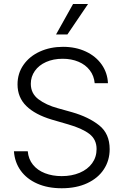

<svg xmlns="http://www.w3.org/2000/svg" viewBox="-20 -958 638 989"><path d="M302.7 -655.3Q254.9 -655.3 217.5 -638.7Q180.2 -622.1 159.4 -592.5Q138.7 -563 138.7 -526.4Q138.7 -476.6 178 -446.8Q217.3 -417 278.3 -400.4L351.6 -379.9Q436.5 -355.5 490.7 -312.5Q544.9 -269.5 544.9 -189.5Q544.9 -131.8 515.1 -86.2Q485.4 -40.5 429.4 -14.4Q373.5 11.7 297.9 11.7Q226.1 11.7 171.9 -12.2Q117.7 -36.1 86.7 -79.1Q55.7 -122.1 51.8 -178.7H123Q126.5 -138.2 149.9 -109.4Q173.3 -80.6 211.9 -65.7Q250.5 -50.8 297.9 -50.8Q349.6 -50.8 390.6 -68.1Q431.6 -85.4 454.6 -117.2Q477.5 -148.9 477.5 -190.4Q477.5 -239.7 440.2 -268.3Q402.8 -296.9 331.1 -317.4L247.1 -341.8Q160.6 -367.7 115.5 -412.1Q70.3 -456.5 70.3 -523.4Q70.3 -580.1 101.1 -624Q131.8 -668 185.3 -692.4Q238.8 -716.8 304.7 -716.8Q370.1 -716.8 421.9 -692.6Q473.6 -668.5 503.7 -625.7Q533.7 -583 536.1 -529.3H467.8Q464.4 -567.4 442.6 -595.9Q420.9 -624.5 384.5 -639.9Q348.1 -655.3 302.7 -655.3ZM356.4 -937.5H433.6L327.1 -780.3H268.6Z"/></svg>

Font: Pretendard Std Light
Style: Regular
Weight: 300
Designer: Base glyphs from Inter by Rasmus Andersson; Hangeul glyphs from Noto Sans CJK(Source Han Sans) by Jang Soo-young and Kan
Foundry: Kil Hyung-jin
Version: Version 1.309